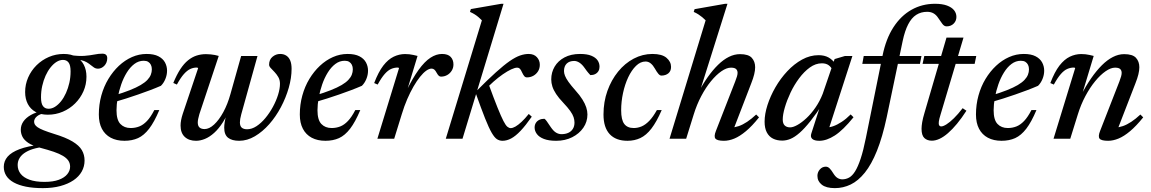

<svg xmlns="http://www.w3.org/2000/svg" viewBox="-82 -734 6090 1016"><path d="M436 -370.5Q425 -370.5 416.5 -376Q408 -381.5 398.8 -389.2Q389.5 -397 377 -404.5Q364.5 -412 345.2 -416.2Q326 -420.5 297 -419L289 -442.5Q335 -436 365.5 -438.5Q396 -441 418 -445.5Q440 -450 459.5 -450Q472.5 -450 479 -444Q485.5 -438 485.5 -426Q485.5 -414 481.5 -404Q477.5 -394 470.5 -386.5Q463.5 -379 454.8 -374.8Q446 -370.5 436 -370.5ZM175 -158.5Q192.5 -158.5 209.2 -169Q226 -179.5 241 -198.2Q256 -217 267.2 -242Q278.5 -267 285 -296Q291.5 -325 291.5 -356.5Q291.5 -389 281 -403Q270.5 -417 251.5 -417Q234 -417 217.2 -406.5Q200.5 -396 185.5 -377.2Q170.5 -358.5 159.2 -333.5Q148 -308.5 141.5 -279.5Q135 -250.5 135 -219Q135 -186.5 145.5 -172.5Q156 -158.5 175 -158.5ZM255.5 -448.5Q294.5 -448.5 321 -433.2Q347.5 -418 361.5 -391.2Q375.5 -364.5 375.5 -328Q375.5 -287 359.5 -250.8Q343.5 -214.5 315.2 -186.5Q287 -158.5 250 -142.8Q213 -127 171 -127Q132.5 -127 105.8 -142Q79 -157 65 -184Q51 -211 51 -247Q51 -287.5 67 -324Q83 -360.5 111.2 -388.5Q139.5 -416.5 176.5 -432.5Q213.5 -448.5 255.5 -448.5ZM145 261.5Q94 261.5 55.5 253.8Q17 246 -9.2 231.5Q-35.5 217 -48.8 196Q-62 175 -62 149Q-62 118.5 -41.8 95Q-21.5 71.5 21.8 55.2Q65 39 134.5 31H177.5L176.5 41.5Q138 43 107.2 50.5Q76.5 58 55 70.8Q33.5 83.5 22.5 100.8Q11.5 118 11.5 139Q11.5 165.5 27 185.5Q42.5 205.5 74 217Q105.5 228.5 153 228.5Q199.5 228.5 229.5 217.2Q259.5 206 274.2 187.5Q289 169 289 148Q289 130 279.8 116.2Q270.5 102.5 251.5 91Q232.5 79.5 202.5 69.2Q172.5 59 131 48Q89.5 37 67.2 21.8Q45 6.5 36.5 -11Q28 -28.5 28 -47.5Q28 -71 41.5 -90.8Q55 -110.5 80.8 -125.2Q106.5 -140 143 -147.5L162 -136.5Q130 -132 114.2 -119Q98.5 -106 98.5 -90Q98.5 -82.5 102.5 -75.2Q106.5 -68 117.2 -60.5Q128 -53 149.2 -44.5Q170.5 -36 204 -25.5Q266.5 -6.5 301.8 14.8Q337 36 351.2 60.5Q365.5 85 365.5 115.5Q365.5 147 350.5 173.8Q335.5 200.5 306.8 220Q278 239.5 237.2 250.5Q196.5 261.5 145 261.5Z M678.5 -412.5Q651.5 -412.5 629 -395.5Q606.5 -378.5 589 -350.2Q571.5 -322 559.5 -287.5Q547.5 -253 541 -217.2Q534.5 -181.5 534.5 -150.5Q534.5 -99.5 555 -78Q575.5 -56.5 609.5 -56.5Q633.5 -56.5 654.8 -64.8Q676 -73 695.8 -93.8Q715.5 -114.5 734.5 -151.5H761Q734.5 -88.5 707.2 -53Q680 -17.5 648.5 -3.2Q617 11 576.5 11Q534.5 11 504 -5.2Q473.5 -21.5 457.2 -52.5Q441 -83.5 441 -128Q441 -180.5 454.2 -228.5Q467.5 -276.5 491.5 -316.2Q515.5 -356 547.2 -385.8Q579 -415.5 616.2 -432Q653.5 -448.5 694 -448.5Q732.5 -448.5 756.2 -436.2Q780 -424 791 -403.8Q802 -383.5 802 -360Q802 -337.5 793 -315.8Q784 -294 769.5 -280Q742 -268 711.5 -256.5Q681 -245 649.2 -234Q617.5 -223 584.8 -212.5Q552 -202 520 -193L521.5 -228.5Q570 -243 604.8 -256.8Q639.5 -270.5 662.2 -284Q685 -297.5 697.8 -311Q710.5 -324.5 716 -338.5Q721.5 -352.5 721.5 -367Q721.5 -381 716.5 -391Q711.5 -401 702.2 -406.8Q693 -412.5 678.5 -412.5Z M1194 -437.5H1280.5L1194.5 -128.5Q1191 -115.5 1189.2 -105Q1187.5 -94.5 1187.5 -86.5Q1187.5 -67 1197.2 -58.5Q1207 -50 1225.5 -50Q1250.5 -50 1275.2 -66.2Q1300 -82.5 1322.2 -109.2Q1344.5 -136 1362 -168.2Q1379.5 -200.5 1389.5 -232.5Q1399.5 -264.5 1399.5 -290.5Q1399.5 -311 1390.8 -326Q1382 -341 1370.8 -352.8Q1359.5 -364.5 1350.8 -373.8Q1342 -383 1342 -391.5Q1342 -418.5 1360 -433.5Q1378 -448.5 1400.5 -448.5Q1419.5 -448.5 1433.2 -439.5Q1447 -430.5 1454 -413.2Q1461 -396 1461 -370Q1461 -322 1446 -269.5Q1431 -217 1404.5 -167Q1378 -117 1342.8 -77Q1307.5 -37 1266.8 -13Q1226 11 1183.5 11Q1145.5 11 1125 -5Q1104.5 -21 1104.5 -58.5Q1104.5 -71.5 1107 -87.2Q1109.5 -103 1114.5 -121.5L1130 -176.5L1140 -175Q1121 -124 1098.2 -88.2Q1075.5 -52.5 1051.2 -30.8Q1027 -9 1002.5 1Q978 11 955.5 11Q917.5 11 895.5 -9.8Q873.5 -30.5 873.5 -69.5Q873.5 -96.5 885 -131.5L966.5 -373.5Q965 -375 963.2 -375.8Q961.5 -376.5 958.5 -376.5Q941.5 -376.5 925 -369Q908.5 -361.5 891.2 -342.2Q874 -323 854 -286.5L835 -295Q853 -338.5 872.2 -368Q891.5 -397.5 913.2 -415Q935 -432.5 958.5 -440Q982 -447.5 1008 -447.5Q1021.5 -447.5 1033 -446.2Q1044.5 -445 1055.2 -443Q1066 -441 1075.5 -438L973 -130Q969 -116 966.8 -105.2Q964.5 -94.5 964.5 -86Q964.5 -67.5 974 -59.2Q983.5 -51 1000.5 -51Q1025 -51 1051 -75Q1077 -99 1099.8 -140.8Q1122.5 -182.5 1137.5 -236.5Z M1742 -412.5Q1715 -412.5 1692.5 -395.5Q1670 -378.5 1652.5 -350.2Q1635 -322 1623 -287.5Q1611 -253 1604.5 -217.2Q1598 -181.5 1598 -150.5Q1598 -99.5 1618.5 -78Q1639 -56.5 1673 -56.5Q1697 -56.5 1718.2 -64.8Q1739.5 -73 1759.2 -93.8Q1779 -114.5 1798 -151.5H1824.5Q1798 -88.5 1770.8 -53Q1743.5 -17.5 1712 -3.2Q1680.5 11 1640 11Q1598 11 1567.5 -5.2Q1537 -21.5 1520.8 -52.5Q1504.5 -83.5 1504.5 -128Q1504.5 -180.5 1517.8 -228.5Q1531 -276.5 1555 -316.2Q1579 -356 1610.8 -385.8Q1642.5 -415.5 1679.8 -432Q1717 -448.5 1757.5 -448.5Q1796 -448.5 1819.8 -436.2Q1843.5 -424 1854.5 -403.8Q1865.5 -383.5 1865.5 -360Q1865.5 -337.5 1856.5 -315.8Q1847.5 -294 1833 -280Q1805.5 -268 1775 -256.5Q1744.5 -245 1712.8 -234Q1681 -223 1648.2 -212.5Q1615.5 -202 1583.5 -193L1585 -228.5Q1633.5 -243 1668.2 -256.8Q1703 -270.5 1725.8 -284Q1748.5 -297.5 1761.2 -311Q1774 -324.5 1779.5 -338.5Q1785 -352.5 1785 -367Q1785 -381 1780 -391Q1775 -401 1765.8 -406.8Q1756.5 -412.5 1742 -412.5Z M2029.5 -373.5Q2028.5 -375 2026.8 -375.8Q2025 -376.5 2022 -376.5Q2004.5 -376.5 1987.8 -369.2Q1971 -362 1953.8 -342.5Q1936.5 -323 1916.5 -286.5L1898 -294.5Q1920.5 -353.5 1946.2 -386.8Q1972 -420 2001.2 -434Q2030.5 -448 2061.5 -448Q2073.5 -448 2084.2 -446.8Q2095 -445.5 2105.5 -443.2Q2116 -441 2127.5 -438L2069 -245L2066 -248Q2101 -320 2133 -364.2Q2165 -408.5 2195.8 -428.5Q2226.5 -448.5 2257 -448.5Q2288 -448.5 2302.8 -433Q2317.5 -417.5 2317.5 -393Q2317.5 -374.5 2308.2 -359.8Q2299 -345 2284.2 -336.8Q2269.5 -328.5 2251.5 -328.5Q2245 -328.5 2239.8 -333.2Q2234.5 -338 2228.5 -349Q2222.5 -360.5 2216.2 -365.8Q2210 -371 2201.5 -371Q2189 -371 2173.2 -359.8Q2157.5 -348.5 2140.5 -327.2Q2123.5 -306 2106.2 -276.2Q2089 -246.5 2073 -209.5Q2057 -172.5 2044 -129.5L2004 0H1915Z M2582.5 -714 2365.5 0H2277L2468 -626.5Q2459 -635.5 2450 -643.2Q2441 -651 2430.2 -657.8Q2419.5 -664.5 2405 -671L2409.5 -686L2570.5 -714ZM2435 -242 2439.5 -252.5Q2499.5 -313 2542 -351.2Q2584.5 -389.5 2615.2 -410.8Q2646 -432 2669.8 -440.2Q2693.5 -448.5 2715.5 -448.5Q2743.5 -448.5 2759 -431.5Q2774.5 -414.5 2774.5 -391.5Q2774.5 -371.5 2765 -356.5Q2755.5 -341.5 2740.2 -333Q2725 -324.5 2706.5 -324.5Q2698 -324.5 2692.5 -330.8Q2687 -337 2680.5 -351Q2674.5 -365 2668.8 -370.5Q2663 -376 2655 -376Q2642.5 -376 2622.8 -366.8Q2603 -357.5 2578.8 -340.8Q2554.5 -324 2529 -301.5Q2503.5 -279 2480 -253L2503 -290.5Q2532 -211 2551 -164Q2570 -117 2582 -93.8Q2594 -70.5 2603 -63.2Q2612 -56 2620.5 -56Q2631 -56 2645.5 -64.2Q2660 -72.5 2678 -89.2Q2696 -106 2716 -131L2732 -116.5Q2699.5 -70 2673 -42Q2646.5 -14 2623.2 -1.5Q2600 11 2577 11Q2561.5 11 2548.2 2.8Q2535 -5.5 2520 -31.2Q2505 -57 2485 -107.2Q2465 -157.5 2435 -242Z M2799 -105.5Q2804.5 -102 2811 -92.8Q2817.5 -83.5 2832 -62Q2846.5 -40.5 2860.5 -32.2Q2874.5 -24 2889 -24Q2909.5 -24 2925 -31Q2940.5 -38 2949.2 -51.8Q2958 -65.5 2958 -85.5Q2958 -99.5 2953.2 -114Q2948.5 -128.5 2935.5 -146.8Q2922.5 -165 2898.5 -190.5Q2874.5 -215.5 2860.8 -236.5Q2847 -257.5 2841 -276.2Q2835 -295 2835 -314Q2835 -351 2853 -381.5Q2871 -412 2905.2 -430.2Q2939.5 -448.5 2987.5 -448.5Q3024.5 -448.5 3047 -439.2Q3069.5 -430 3080 -415Q3090.5 -400 3090.5 -381Q3090.5 -368 3084.8 -358Q3079 -348 3068 -342.2Q3057 -336.5 3042 -336.5Q3038 -341 3031.2 -348.5Q3024.5 -356 3011.5 -374.5Q2999 -392.5 2984.8 -402Q2970.5 -411.5 2956.5 -411.5Q2931 -411.5 2916.8 -397.5Q2902.5 -383.5 2902.5 -358Q2902.5 -346.5 2907.8 -333Q2913 -319.5 2926.2 -300.8Q2939.5 -282 2963 -255.5Q2986.5 -229.5 3000.2 -207.2Q3014 -185 3020.2 -165.8Q3026.5 -146.5 3026.5 -128.5Q3026.5 -89.5 3004.8 -58Q2983 -26.5 2945.8 -7.8Q2908.5 11 2861 11Q2821.5 11 2796.2 1.2Q2771 -8.5 2759 -24.8Q2747 -41 2747 -59Q2747 -73 2753.5 -83.5Q2760 -94 2771.8 -99.8Q2783.5 -105.5 2799 -105.5Z M3334 -408.5Q3307 -408.5 3283.5 -385.5Q3260 -362.5 3242.2 -324.8Q3224.5 -287 3214.8 -241.5Q3205 -196 3205 -150.5Q3205 -99.5 3221.5 -78Q3238 -56.5 3271.5 -56.5Q3293 -56.5 3313.5 -65.2Q3334 -74 3354 -94.8Q3374 -115.5 3394 -151.5H3419.5Q3392.5 -89 3365 -53.5Q3337.5 -18 3306.5 -3.5Q3275.5 11 3238.5 11Q3177 11 3144.2 -24.2Q3111.5 -59.5 3111.5 -128Q3111.5 -195 3132.2 -253Q3153 -311 3188.8 -355Q3224.5 -399 3271.5 -423.8Q3318.5 -448.5 3370.5 -448.5Q3421 -448.5 3445 -428Q3469 -407.5 3469 -380Q3469 -358 3455 -346.2Q3441 -334.5 3419 -334Q3410 -333.5 3401.5 -343.8Q3393 -354 3383.5 -371Q3374 -388 3361.8 -398.2Q3349.5 -408.5 3334 -408.5Z M3589 -128.5 3549 0H3461L3652 -626.5Q3643 -635.5 3634 -643Q3625 -650.5 3614.2 -657.5Q3603.5 -664.5 3589 -671L3593.5 -685.5L3755.5 -714H3767.5L3617 -236.5L3610.5 -239.5Q3636 -287.5 3663 -325.8Q3690 -364 3718 -391.2Q3746 -418.5 3775 -433Q3804 -447.5 3834 -447.5Q3878.5 -447.5 3896.2 -428Q3914 -408.5 3914 -378Q3914 -361.5 3909 -340.8Q3904 -320 3893.5 -293.5L3794.5 -36.5L3788 -59.5Q3806.5 -59.5 3827.5 -66.8Q3848.5 -74 3871.8 -89.5Q3895 -105 3919.5 -128L3934.5 -113Q3898 -67 3865.2 -39.8Q3832.5 -12.5 3804 -0.8Q3775.5 11 3749 11Q3713.5 11 3704 -0.2Q3694.5 -11.5 3706.5 -41.5L3808.5 -303Q3814.5 -318.5 3817.8 -329.5Q3821 -340.5 3821 -348.5Q3821 -361 3813.2 -368.5Q3805.5 -376 3786 -376Q3763 -376 3735.5 -357Q3708 -338 3680.2 -304.2Q3652.5 -270.5 3628.8 -225.5Q3605 -180.5 3589 -128.5Z M4211.5 -28.5 4264.5 -192.5H4277Q4238 -132.5 4206.5 -93Q4175 -53.5 4149.2 -31Q4123.5 -8.5 4101.2 0.8Q4079 10 4057.5 10Q4029.5 10 4008.5 -0.5Q3987.5 -11 3975.8 -33.2Q3964 -55.5 3964 -90Q3964 -130.5 3979.2 -178Q3994.5 -225.5 4021.2 -272Q4048 -318.5 4084 -357Q4120 -395.5 4162.2 -418.8Q4204.5 -442 4249.5 -442Q4280.5 -442 4302.2 -430Q4324 -418 4341.5 -392.5L4322 -364.5Q4316.5 -379 4302.8 -389Q4289 -399 4267 -399Q4234 -399 4203.5 -377Q4173 -355 4146.8 -319.8Q4120.5 -284.5 4101.2 -243.8Q4082 -203 4071 -165.2Q4060 -127.5 4060 -101.5Q4060 -80 4070.5 -70Q4081 -60 4099 -60Q4115 -60 4137.8 -72.8Q4160.5 -85.5 4185.5 -108.8Q4210.5 -132 4233.2 -165Q4256 -198 4271.5 -237.5L4334.5 -421.5L4388.5 -437.5H4428.5L4299 -37L4287 -60Q4304.5 -58.5 4326 -65.8Q4347.5 -73 4371.5 -88.8Q4395.5 -104.5 4419.5 -128.5L4434.5 -113.5Q4379.5 -45.5 4335.8 -17.2Q4292 11 4253.5 11Q4227 11 4216 0.8Q4205 -9.5 4211.5 -28.5Z M4481 -396 4488.5 -437.5H4794L4786 -396ZM4610 -113Q4587.5 -8 4558.5 64Q4529.5 136 4494.5 179.5Q4459.5 223 4419.8 242.2Q4380 261.5 4336 261.5Q4289.5 261.5 4266.5 243.2Q4243.5 225 4243.5 196.5Q4243.5 177.5 4256.2 162.8Q4269 148 4288 148Q4299 148 4308.2 157.2Q4317.5 166.5 4328 184Q4338.5 201 4350.2 208Q4362 215 4375 215Q4394 215 4411 205.8Q4428 196.5 4443 172.5Q4458 148.5 4472.2 105.8Q4486.5 63 4500 -4.5L4588 -439Q4606 -528.5 4645.8 -589.8Q4685.5 -651 4741.8 -682.5Q4798 -714 4866 -714Q4903.5 -714 4928.8 -704.8Q4954 -695.5 4966.5 -680Q4979 -664.5 4979 -644.5Q4979 -623.5 4964.5 -609Q4950 -594.5 4927 -594.5Q4914 -594.5 4904 -608.5Q4894 -622.5 4883 -638.5Q4872.5 -655 4858.2 -663.2Q4844 -671.5 4824 -671.5Q4791.5 -671.5 4766.5 -655.5Q4741.5 -639.5 4723.8 -605.2Q4706 -571 4694.5 -516.5Z M4800 -396 4809 -437.5H5084L5075.5 -396ZM4895.5 -129Q4891.5 -116 4889.2 -107Q4887 -98 4886.2 -92Q4885.5 -86 4885.5 -81.5Q4885.5 -73 4889 -69Q4892.5 -65 4898.5 -65Q4909 -65 4926.5 -76Q4944 -87 4966 -108.5Q4988 -130 5012 -161.5L5032 -148Q5006.5 -108.5 4982 -79Q4957.5 -49.5 4934.5 -29.5Q4911.5 -9.5 4890 0.5Q4868.5 10.5 4849 10.5Q4824.5 10.5 4809.5 -3.5Q4794.5 -17.5 4794.5 -52.5Q4794.5 -67 4798 -87.8Q4801.5 -108.5 4810 -136.5L4926.5 -535H5016.5Z M5320 -412.5Q5293 -412.5 5270.5 -395.5Q5248 -378.5 5230.5 -350.2Q5213 -322 5201 -287.5Q5189 -253 5182.5 -217.2Q5176 -181.5 5176 -150.5Q5176 -99.5 5196.5 -78Q5217 -56.5 5251 -56.5Q5275 -56.5 5296.2 -64.8Q5317.5 -73 5337.2 -93.8Q5357 -114.5 5376 -151.5H5402.5Q5376 -88.5 5348.8 -53Q5321.5 -17.5 5290 -3.2Q5258.5 11 5218 11Q5176 11 5145.5 -5.2Q5115 -21.5 5098.8 -52.5Q5082.5 -83.5 5082.5 -128Q5082.5 -180.5 5095.8 -228.5Q5109 -276.5 5133 -316.2Q5157 -356 5188.8 -385.8Q5220.5 -415.5 5257.8 -432Q5295 -448.5 5335.5 -448.5Q5374 -448.5 5397.8 -436.2Q5421.5 -424 5432.5 -403.8Q5443.5 -383.5 5443.5 -360Q5443.5 -337.5 5434.5 -315.8Q5425.5 -294 5411 -280Q5383.5 -268 5353 -256.5Q5322.5 -245 5290.8 -234Q5259 -223 5226.2 -212.5Q5193.5 -202 5161.5 -193L5163 -228.5Q5211.5 -243 5246.2 -256.8Q5281 -270.5 5303.8 -284Q5326.5 -297.5 5339.2 -311Q5352 -324.5 5357.5 -338.5Q5363 -352.5 5363 -367Q5363 -381 5358 -391Q5353 -401 5343.8 -406.8Q5334.5 -412.5 5320 -412.5Z M5494.5 -286.5 5476 -294.5Q5498.5 -353.5 5524.2 -386.8Q5550 -420 5579.2 -434Q5608.5 -448 5639.5 -448Q5651.5 -448 5662.2 -446.8Q5673 -445.5 5683.5 -443.2Q5694 -441 5705.5 -438L5642 -228L5638 -230Q5664.5 -280 5692.2 -320Q5720 -360 5748.5 -388.5Q5777 -417 5806.8 -432.2Q5836.5 -447.5 5866.5 -447.5Q5911.5 -447.5 5929.2 -428Q5947 -408.5 5947 -378Q5947 -361.5 5942 -340.8Q5937 -320 5926.5 -293.5L5827 -36.5L5821 -59.5Q5839 -59.5 5860 -66.8Q5881 -74 5904.5 -89.5Q5928 -105 5952.5 -128L5967.5 -113Q5930.5 -67 5898 -39.8Q5865.5 -12.5 5836.8 -0.8Q5808 11 5782 11Q5746 11 5736.8 -0.2Q5727.5 -11.5 5739.5 -41.5L5841.5 -303Q5847.5 -318.5 5850.5 -329.5Q5853.5 -340.5 5853.5 -348.5Q5853.5 -361 5845.8 -368.5Q5838 -376 5818.5 -376Q5796 -376 5768.5 -357Q5741 -338 5713.2 -304.2Q5685.5 -270.5 5661.5 -225.5Q5637.5 -180.5 5621.5 -128.5L5581.5 0H5493L5607.5 -373.5Q5606.5 -375 5604.8 -375.8Q5603 -376.5 5600 -376.5Q5582.5 -376.5 5565.8 -369.2Q5549 -362 5531.8 -342.5Q5514.5 -323 5494.5 -286.5Z"/></svg>

Font: Newsreader 24pt Medium
Style: Italic
Weight: 500
Italic angle: -17°
Designer: Hugues Gentile
Foundry: Production Type
Version: Version 1.003